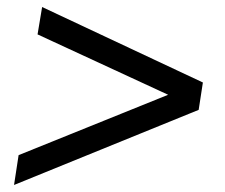

<svg xmlns="http://www.w3.org/2000/svg" viewBox="-20 -561 640 547"><path d="M20 -34 33 -119 459 -291 87 -463 100 -541 558 -326 546 -248Z"/></svg>

Font: Mulish SemiBold
Style: Italic
Weight: 600
Italic angle: -9°
Designer: Vernon Adams
Foundry: Vernon Adams
Version: Version 3.603; ttfautohint (v1.8.3)